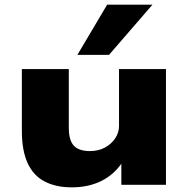

<svg xmlns="http://www.w3.org/2000/svg" viewBox="-20 -795 809 826"><path d="M289 11Q221 11 172.5 -14Q124 -39 99 -93Q74 -147 74 -233V-498H276V-245Q276 -207 286.5 -185Q297 -163 317.5 -154Q338 -145 366 -145Q404 -145 432 -160.5Q460 -176 476 -200.5Q492 -225 492 -253V-498H694V0H502V-95H505Q470 -43 415 -16Q360 11 289 11ZM313 -559 441 -775H636L449 -559Z"/></svg>

Font: Nunito Sans 10pt Expanded Black
Style: Regular
Weight: 900
Width: 7
Designer: Vernon Adams
Foundry: Vernon Adams
Version: Version 3.101;gftools[0.9.27]